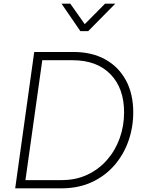

<svg xmlns="http://www.w3.org/2000/svg" viewBox="-20 -1029 786 1049"><path d="M63 0 167 -745H382Q481 -745 554 -705Q627 -665 667.5 -591Q708 -517 708 -415Q708 -334 682 -259.5Q656 -185 605.5 -126.5Q555 -68 482 -34Q409 0 314 0ZM119 -45H317Q395 -45 457.5 -74.5Q520 -104 565 -155.5Q610 -207 634 -274Q658 -341 658 -415Q658 -547 583.5 -623.5Q509 -700 376 -700H211ZM419 -859 316 -1009H364L443 -897L554 -1009H610L462 -859Z"/></svg>

Font: Plus Jakarta Sans ExtraLight
Style: Italic
Weight: 200
Italic angle: -8°
Designer: Gumpita Rahayu
Foundry: Tokotype
Version: Version 2.071; ttfautohint (v1.8.4.7-5d5b);gftools[0.9.29]